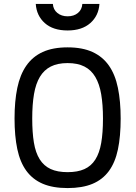

<svg xmlns="http://www.w3.org/2000/svg" viewBox="-20 -946 690 977"><path d="M324 -70Q375 -70 409.5 -85.5Q444 -101 465 -134Q486 -167 495 -218.5Q504 -270 504 -343Q504 -413 495 -466Q486 -519 465 -554.5Q444 -590 409.5 -607.5Q375 -625 324 -625Q273 -625 238.5 -607.5Q204 -590 183 -555Q162 -520 153 -467Q144 -414 144 -343Q144 -272 152.5 -220.5Q161 -169 182 -135.5Q203 -102 237.5 -86Q272 -70 324 -70ZM324 11Q249 11 197.5 -11Q146 -33 114 -77Q82 -121 68 -187.5Q54 -254 54 -343Q54 -431 68 -498.5Q82 -566 114 -612Q146 -658 197.5 -681.5Q249 -705 324 -705Q399 -705 450.5 -681.5Q502 -658 534 -612.5Q566 -567 580 -499Q594 -431 594 -343Q594 -252 580 -185.5Q566 -119 534 -75.5Q502 -32 450.5 -10.5Q399 11 324 11ZM249 -926Q251 -897 272 -880Q293 -863 324 -863Q356 -863 376.5 -880Q397 -897 399 -926H486Q482 -866 439.5 -828.5Q397 -791 324 -791Q250 -791 208 -828.5Q166 -866 162 -926Z"/></svg>

Font: Panefresco 500wt
Style: Regular
Weight: 700
Foundry: Campivisivi & Chank Co
Version: Version 1.001